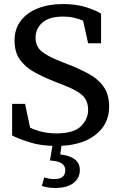

<svg xmlns="http://www.w3.org/2000/svg" viewBox="-20 -706 616 950"><path d="M260 16Q182 16 124.5 -2.5Q67 -21 40 -36V-192H104L129 -74Q158 -61 189.5 -53.5Q221 -46 260 -46Q344 -46 380 -81Q416 -116 416 -162Q416 -209 387 -235Q358 -261 292 -286L256 -300Q200 -322 153.5 -347Q107 -372 79.5 -409.5Q52 -447 52 -506Q52 -563 83 -603.5Q114 -644 168 -665Q222 -686 292 -686Q358 -686 408.5 -669.5Q459 -653 480 -638V-492H416L391 -604Q369 -613 345 -618.5Q321 -624 292 -624Q223 -624 189.5 -594Q156 -564 156 -520Q156 -477 185 -452.5Q214 -428 280 -402L316 -388Q372 -366 418.5 -341Q465 -316 492.5 -277.5Q520 -239 520 -178Q520 -90 450 -37Q380 16 260 16ZM227 88 243 -4H287L278 58Q324 63 349.5 82Q375 101 375 136Q375 175 343.5 199.5Q312 224 253 224Q228 224 211.5 220.5Q195 217 187 214L199 172Q208 175 220.5 177.5Q233 180 249 180Q303 180 303 136Q303 115 286 103Q269 91 227 88Z"/></svg>

Font: Source Serif 4 Caption
Style: Regular
Weight: 400
Designer: Frank Grießhammer
Foundry: Adobe Systems Incorporated
Version: Version 4.004;hotconv 1.0.117;makeotfexe 2.5.65602